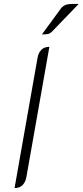

<svg xmlns="http://www.w3.org/2000/svg" viewBox="-20 -947 420 976"><path d="M171 -654Q176 -680 191 -694.5Q206 -709 231 -709L114 -46Q109 -20 94 -5.5Q79 9 54 9ZM289 -903Q298 -915 311 -921Q324 -927 352 -927H380L245 -787Q236 -778 227.5 -775Q219 -772 193 -772Z"/></svg>

Font: K2D Thin
Style: Italic
Weight: 100
Italic angle: -10°
Designer: Katatrad Aksorn Co.,Ltd.
Foundry: Cadson Demak Co.,Ltd.
Version: Version 1.000; ttfautohint (v1.6)